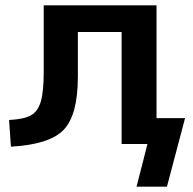

<svg xmlns="http://www.w3.org/2000/svg" viewBox="-20 -540 723 720"><path d="M567 -97H674L606 160H492L533 0H506H436V-420H272V-253Q272 -109 219 -53.5Q166 2 21 10L14 -90Q70 -93 96 -107.5Q122 -122 133 -159Q144 -196 144 -272V-520H567Z"/></svg>

Font: Mplus 1p Bold
Style: Bold
Weight: 700
Version: Version 1.061